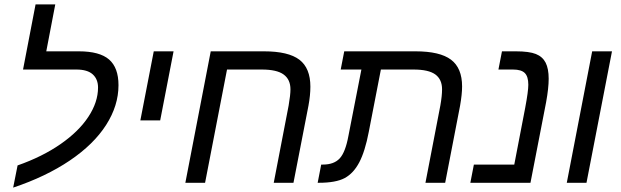

<svg xmlns="http://www.w3.org/2000/svg" viewBox="-20 -833 2828 875"><path d="M426.8 -434.1Q426.8 -472.2 402.6 -494.1Q378.4 -516.1 328.1 -516.1H85L142.1 -813H231.9L190.9 -599.1H338.9Q434.1 -599.1 477.1 -561.8Q520 -524.4 520 -444.8Q520 -351.6 463.4 -263.2Q406.7 -174.8 297.9 -101.3Q189 -27.8 40 22L60.1 -79.1Q172.9 -118.7 255.9 -176.3Q338.9 -233.9 382.8 -300.8Q426.8 -367.7 426.8 -434.1Z M680.7 -599.1H771L710 -284.2H619.6Z M1227.5 0 1295.4 -352.1Q1303.7 -400.4 1303.7 -425.8Q1303.7 -470.7 1272.7 -493.4Q1241.7 -516.1 1173.3 -516.1H1014.6L914.6 0H824.7L940.4 -599.1H1182.6Q1294.4 -599.1 1344.5 -560.8Q1394.5 -522.5 1394.5 -438Q1394.5 -398.4 1385.7 -351.1L1317.4 0Z M1918.9 0 1986.8 -352.1Q1994.6 -396.5 1994.6 -425.8Q1994.6 -471.2 1963.9 -493.7Q1933.1 -516.1 1864.7 -516.1H1715.8L1660.6 -231.9Q1643.6 -143.1 1617.4 -93.3Q1591.3 -43.5 1551.3 -21.7Q1511.2 0 1432.6 0H1427.7L1443.8 -83H1451.7Q1502 -83 1528.1 -111.1Q1554.2 -139.2 1567.9 -213.9L1627 -516.1H1532.7L1548.8 -599.1H1873.5Q1984.9 -599.1 2035.4 -561Q2085.9 -522.9 2085.9 -439Q2085.9 -403.8 2076.7 -351.1L2008.8 0Z M2397.5 0H2123.5L2139.6 -83H2323.7L2373.5 -341.8Q2387.7 -417 2387.7 -446.8Q2387.7 -483.9 2371.8 -500Q2356 -516.1 2317.9 -516.1H2251.5L2267.6 -599.1H2330.6Q2391.6 -599.1 2422.1 -586.9Q2452.6 -574.7 2466.6 -547.4Q2480.5 -520 2480.5 -474.1Q2480.5 -431.6 2468.8 -367.2Z M2678.7 -599.1H2769L2652.8 0H2563Z"/></svg>

Font: Liberation Sans
Style: Italic
Weight: 400
Italic angle: -12°
Designer: Steve Matteson
Foundry: Ascender Corporation
Version: Version 2.1.5